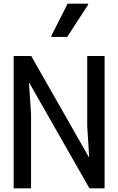

<svg xmlns="http://www.w3.org/2000/svg" viewBox="-20 -1019 640 1039"><path d="M54 0V-716H149L460 -170H462.5L452 -335.5V-716H546V0H464L139.5 -569H137L148 -403V0ZM257.5 -819V-824.5L346 -999H457V-993.5L343.5 -819Z"/></svg>

Font: Google Sans Code
Style: Regular
Weight: 400
Monospace: yes
Designer: Google Sans Code Authors
Foundry: Google LLC
Version: Version 6.000